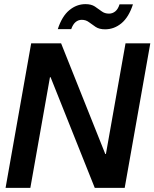

<svg xmlns="http://www.w3.org/2000/svg" viewBox="-20 -910 748 930"><path d="M7 0 131 -700H276L490 -164H493L588 -700H708L584 0H439L225 -536H222L127 0ZM260 -769Q280 -831 315.5 -860.5Q351 -890 394 -890Q422 -890 439.5 -878.5Q457 -867 472 -855.5Q487 -844 508 -844Q525 -844 538.5 -855Q552 -866 559 -889H624Q604 -827 568.5 -797.5Q533 -768 489 -768Q461 -768 443.5 -779.5Q426 -791 411 -802.5Q396 -814 376 -814Q359 -814 346 -803Q333 -792 325 -769Z"/></svg>

Font: DM Sans 36pt SemiBold
Style: Italic
Weight: 600
Italic angle: -10°
Designer: Colophon Foundry, Jonny Pinhorn
Foundry: Colophon Foundry
Version: Version 4.004;gftools[0.9.30]